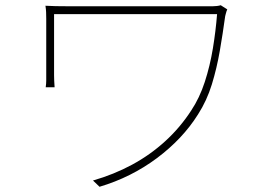

<svg xmlns="http://www.w3.org/2000/svg" viewBox="-20 -700 1040 735"><path d="M850 -664Q849 -662 847 -656.5Q845 -651 844 -646Q843 -641 842 -638Q833 -572 821.5 -505.5Q810 -439 791 -377Q772 -315 738 -262Q679 -168 580.5 -94.5Q482 -21 361 15L336 -9Q416 -32 485.5 -69.5Q555 -107 612.5 -159.5Q670 -212 712 -277Q744 -325 764 -386.5Q784 -448 795 -515Q806 -582 811 -646Q800 -646 765 -646Q730 -646 678.5 -646Q627 -646 567 -646Q507 -646 447 -646Q387 -646 333.5 -646Q280 -646 241 -646Q202 -646 187 -646Q187 -638 187 -614Q187 -590 187 -558.5Q187 -527 187 -496Q187 -465 187 -442Q187 -419 187 -412Q187 -402 187.5 -391Q188 -380 189 -366H155Q157 -380 157 -392Q157 -404 157 -412Q157 -421 157 -449.5Q157 -478 157 -514Q157 -550 157 -582Q157 -614 157 -628Q157 -642 156.5 -653.5Q156 -665 154 -678Q171 -677 193 -676.5Q215 -676 245 -676Q251 -676 281.5 -676Q312 -676 358 -676Q404 -676 459 -676Q514 -676 569 -676Q624 -676 672 -676Q720 -676 752.5 -676Q785 -676 794 -676Q801 -676 810 -677Q819 -678 825 -680Z"/></svg>

Font: Noto Sans TC Thin
Style: Regular
Weight: 100
Designer: Ryoko NISHIZUKA 西塚涼子 (kana, bopomofo & ideographs); Paul D. Hunt (Latin, Greek & Cyrillic); Sandoll Communications 산돌커뮤니
Foundry: Adobe
Version: Version 2.004-H2;hotconv 1.0.118;makeotfexe 2.5.65603